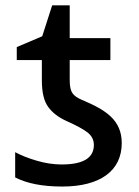

<svg xmlns="http://www.w3.org/2000/svg" viewBox="-20 -680 513 710"><path d="M210 9.8C352.5 9.8 430.2 -49.8 430.2 -150.9C430.2 -236.8 370.1 -273.9 284.2 -310.1C266.6 -317.4 254.4 -325.7 248 -335.4C241.2 -345.2 237.8 -360.8 237.8 -382.8V-458H388.2V-539.1H237.8V-660.2H172.9L136.2 -545.9L42 -505.9V-458H134.8V-382.8C134.8 -338.4 142.6 -305.7 158.2 -284.7C173.3 -263.7 195.8 -246.1 225.1 -232.9C262.2 -216.3 288.6 -202.1 304.2 -189.9C319.3 -177.7 327.1 -162.6 327.1 -144C327.1 -98.6 292 -71.8 208 -71.8C177.2 -71.8 146.5 -76.7 115.2 -85.9C83.5 -95.2 57.1 -106 36.1 -117.2V-23.9C79.6 -1.5 137.2 9.8 210 9.8Z"/></svg>

Font: Noto Reveo Sans
Style: Regular
Weight: 500
Designer: Monotype Design Team
Foundry: Monotype Imaging Inc.
Version: Version 2.007